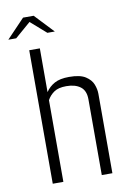

<svg xmlns="http://www.w3.org/2000/svg" viewBox="-115 -837 598 891"><g transform="rotate(-10 184.0 -391.5)"><path d="M60 -629H110V-423Q126 -447 151.5 -461Q177 -475 220 -475Q272 -475 297.5 -458.5Q323 -442 332 -419Q341 -396 341 -374V0H291V-357Q291 -398 266.5 -416.5Q242 -435 200 -435Q163 -435 142.5 -421Q122 -407 110 -385V0H60ZM-27 -694 58 -783H108L192 -694H157L84 -758L10 -694Z"/></g></svg>

Font: Smooch Sans
Style: Regular
Weight: 400
Designer: Robert E. Leuschke
Foundry: Robert E. Leuschke
Version: Version 1.010; ttfautohint (v1.8.3)